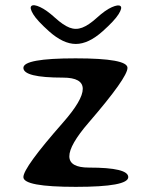

<svg xmlns="http://www.w3.org/2000/svg" viewBox="-20 -727 590 747"><path d="M326 -75Q479 -75 479 -38Q479 0 275 0Q71 0 71 -38Q71 -75 225 -250Q379 -425 225 -425Q71 -425 71 -463Q71 -500 274 -500Q476 -500 476 -463Q476 -425 325 -250Q174 -75 326 -75ZM379 -605Q324 -556 275 -556Q226 -556 171 -605Q124 -647 109 -672Q94 -697 102.5 -704Q111 -711 136 -699.5Q161 -688 194 -658Q226 -629 250.5 -619.5Q275 -610 300 -619.5Q325 -629 357 -658Q390 -688 415 -699Q440 -710 448.5 -703.5Q457 -697 441.5 -672Q426 -647 379 -605Z"/></svg>

Font: Syne Mono
Style: Regular
Weight: 400
Monospace: yes
Designer: Lucas Descroix
Foundry: Bonjour Monde
Version: Version 2.000; ttfautohint (v1.8.3)